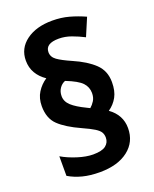

<svg xmlns="http://www.w3.org/2000/svg" viewBox="-144 -845 745 931"><g transform="rotate(-20 229.0 -379.0)"><path d="M52 -391Q52 -432 71 -462Q90 -492 119 -511Q88 -532 71.5 -560.5Q55 -589 55 -625Q55 -688 106.5 -726Q158 -764 241 -764Q287 -764 327 -753Q367 -742 407 -724L368 -632Q337 -648 305 -659.5Q273 -671 241 -671Q172 -671 172 -626Q172 -601 195 -584.5Q218 -568 266 -547Q335 -517 373.5 -480Q412 -443 412 -385Q412 -339 395.5 -309Q379 -279 350 -259Q409 -217 409 -149Q409 -78 355 -36Q301 6 208 6Q159 6 120 -4Q81 -14 49 -33V-134Q83 -114 127.5 -100Q172 -86 207 -86Q253 -86 272.5 -101.5Q292 -117 292 -142Q292 -158 285 -170Q278 -182 258 -194.5Q238 -207 198 -225Q125 -258 88.5 -293Q52 -328 52 -391ZM159 -404Q159 -376 182.5 -354.5Q206 -333 254 -310L270 -302Q283 -313 293 -329Q303 -345 303 -368Q303 -399 282 -421.5Q261 -444 200 -468Q182 -461 170.5 -444Q159 -427 159 -404Z"/></g></svg>

Font: Noto Sans Devanagari UI SemiCondensed
Style: Bold
Weight: 700
Width: 4
Designer: Jelle Bosma - Monotype Design Team
Foundry: Monotype Imaging Inc.
Version: Version 2.004; ttfautohint (v1.8.4.7-5d5b)